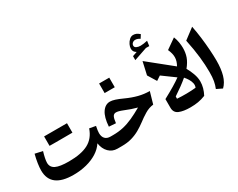

<svg xmlns="http://www.w3.org/2000/svg" viewBox="-124 -1618 2727 2204"><g transform="rotate(-30 1240.0 -516.0)"><path d="M755.4 -168.5Q718.8 -111.8 656.2 -72.3Q593.8 -32.7 512.9 -12Q432.1 8.8 339.4 8.8Q40 8.8 40 -220.2Q40 -259.8 48.1 -314Q56.2 -368.2 71.3 -425.8L170.9 -403.8Q158.2 -362.8 150.4 -325Q142.6 -287.1 142.6 -263.2Q142.6 -204.1 196.3 -177.7Q250 -151.4 369.1 -151.4Q533.7 -151.4 627.2 -201.2Q720.7 -251 759.3 -364.7L841.8 -349.6Q835.4 -318.8 832.5 -297.9Q829.6 -276.9 829.6 -260.7Q829.6 -212.4 854.2 -186.3Q878.9 -160.2 924.8 -160.2H925.3V0H924.8Q857.9 0 812.3 -45.7Q766.6 -91.3 755.4 -168.5ZM568.4 -418 418 -417.5H344.7Q310.5 -417.5 265.1 -418V-543H568.4Z M1118.2 -511.7Q1145.5 -511.7 1184.3 -499.3Q1223.1 -486.8 1278.3 -461.4Q1359.4 -424.3 1431.9 -406Q1504.4 -387.7 1576.7 -387.7L1532.2 -232.9Q1473.6 -226.6 1418.5 -193.4Q1363.3 -160.2 1316.9 -124Q1272 -90.3 1222.7 -62Q1173.3 -33.7 1115 -16.8Q1056.6 0 984.4 0H925.3Q915.5 0 910.6 -7.8Q905.8 -15.6 905.8 -36.6V-123.5Q905.8 -144.5 910.6 -152.3Q915.5 -160.2 925.3 -160.2H959Q1032.2 -160.2 1095.9 -174.8Q1159.7 -189.5 1224.4 -218.8Q1289.1 -248 1364.7 -291.5Q1322.8 -302.7 1287.6 -314.9Q1252.4 -327.1 1208 -345.2Q1173.8 -358.9 1152.6 -364.3Q1131.3 -369.6 1116.7 -369.6Q1088.4 -369.6 1075 -345.5Q1061.5 -321.3 1055.2 -261.7L964.8 -268.1Q972.7 -389.2 1014.2 -450.4Q1055.7 -511.7 1118.2 -511.7ZM1115.7 -753.4H1250V-626.5H1115.7Z M1929.7 -364.7 1765.6 -484.4 1707.5 -445.8 1638.2 -558.6 1676.3 -727.5 1988.3 -476.1Q2018.6 -528.3 2019.8 -578.4Q2021 -628.4 1992.7 -689.9L2124.5 -782.2Q2140.1 -744.1 2147 -702.4Q2153.8 -660.6 2153.8 -626.5Q2153.8 -562.5 2134.8 -509Q2115.7 -455.6 2068.4 -397.5Q2094.2 -354 2114.3 -298.6Q2134.3 -243.2 2134.3 -193.8Q2134.3 -151.9 2122.6 -109.4Q2110.8 -66.9 2089.4 -27.3Q2039.1 -7.3 1991.9 0.7Q1944.8 8.8 1888.2 8.8Q1795.4 8.8 1740.5 -14.6Q1685.5 -38.1 1685.5 -103V-217.8Q1769 -262.7 1829.3 -298.8Q1889.6 -335 1929.7 -364.7ZM1993.2 -324.2Q1917 -259.3 1803.2 -184.6L1802.7 -154.8Q1865.2 -150.4 1930.7 -151.1Q1996.1 -151.9 2050.3 -157.7Q2061.5 -184.6 2055.4 -213.6Q2049.3 -242.7 2032.2 -271.2Q2015.1 -299.8 1993.2 -324.2ZM1671.9 -932.6Q1671.9 -912.1 1693.8 -901.4Q1715.8 -890.6 1745.6 -890.6Q1764.2 -890.6 1788.8 -894Q1813.5 -897.5 1837.9 -903.3L1829.1 -837.4L1785.2 -837.9L1609.9 -777.8V-830.6L1670.4 -851.6Q1630.4 -873 1630.4 -916Q1630.4 -941.4 1644.3 -970.5Q1658.2 -999.5 1681.2 -1020.3Q1704.1 -1041 1731 -1041Q1753.4 -1041 1771.5 -1033.2Q1789.6 -1025.4 1814 -1004.9L1785.2 -959.5Q1753.4 -980.5 1725.1 -980.5Q1702.6 -980.5 1687.3 -966.8Q1671.9 -953.1 1671.9 -932.6Z M2366.2 -783.7Q2381.8 -707 2392.6 -620.8Q2403.3 -534.7 2408.9 -452.6Q2414.6 -370.6 2414.6 -306.2Q2414.6 -198.2 2392.3 -119.9Q2370.1 -41.5 2319.3 7.8L2244.6 -28.3Q2262.2 -70.3 2270.8 -117.4Q2279.3 -164.6 2279.3 -235.4Q2279.3 -327.6 2267.8 -433.8Q2256.3 -540 2227.5 -679.2Z"/></g></svg>

Font: Pinar-DS3-FD Bold
Style: Regular
Weight: 700
Designer: Amin Abedi
Version: Version 3.000